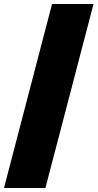

<svg xmlns="http://www.w3.org/2000/svg" viewBox="-20 -828 492 968"><path d="M0 120 242.5 -808H451.5L209 120Z"/></svg>

Font: Encode Sans Condensed Thin Black
Style: Regular
Weight: 900
Version: Version 3.002